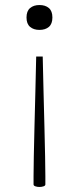

<svg xmlns="http://www.w3.org/2000/svg" viewBox="-20 -539 314 764"><path d="M137 -420Q114 -420 99.8 -432Q85.5 -444 85.5 -469.5Q85.5 -495 99.8 -507Q114 -519 137 -519Q160.5 -519 174.5 -507Q188.5 -495 188.5 -469.5Q188.5 -444 174.5 -432Q160.5 -420 137 -420ZM113.5 195V161.5Q113.5 136 114.5 84Q115.5 32 117.2 -35.5Q119 -103 120.8 -175.5Q122.5 -248 124 -314H150Q151.5 -248 153.2 -175.5Q155 -103 156.8 -35.5Q158.5 32 159.5 84Q160.5 136 160.5 161.5V195Q160.5 200 153 202.5Q145.5 205 137 205Q128.5 205 121 202.5Q113.5 200 113.5 195Z"/></svg>

Font: Newsreader Caption ExtraLight
Style: Regular
Weight: 275
Designer: Hugues Gentile
Foundry: Production Type
Version: Version 1.001